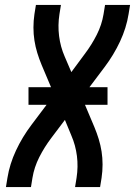

<svg xmlns="http://www.w3.org/2000/svg" viewBox="-20 -755 545 775"><path d="M4 0 10 -37Q19 -93 44.5 -147.5Q70 -202 107 -251L168 -332H95V-403H186L148 -493Q138 -517 130.5 -541.5Q123 -566 119 -591.5Q115 -617 115 -644Q115 -671 119 -698L125 -735H226L220 -698Q213 -653 218.5 -609.5Q224 -566 241 -527L268 -464L322 -537Q350 -574 370.5 -614.5Q391 -655 398 -698L404 -735H505L499 -698Q490 -642 464.5 -587.5Q439 -533 402 -484L341 -403H414V-332H323L361 -242Q371 -218 378.5 -193.5Q386 -169 390 -143.5Q394 -118 394 -91Q394 -64 390 -37L384 0H283L289 -37Q296 -82 290.5 -125.5Q285 -169 268 -208L242 -271L187 -198Q159 -161 138.5 -120.5Q118 -80 111 -37L105 0Z"/></svg>

Font: Iosevka Term Curly Semibold
Style: Italic
Weight: 600
Italic angle: -9°
Designer: Belleve Invis
Foundry: Belleve Invis
Version: Version 32.3.0